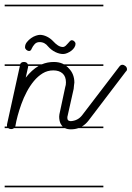

<svg xmlns="http://www.w3.org/2000/svg" viewBox="-20 -562 563 821"><path d="M422 -14H315Q300 -9 283 -9Q268 -9 258 -14H40Q35 -10 28 -10Q21 -10 15 -14H0V-21H10Q10 -23 10 -25V-30L65 -280H0V-287H66Q70 -297 82 -297Q91 -297 96 -292Q98 -289 99 -287H159Q183 -297 210 -297Q231 -297 247 -290Q250 -288 253 -287H422V-280H263Q269 -276 274 -270Q286 -258 292 -242.5Q298 -227 298 -209Q297 -204 296.5 -197.5Q296 -191 295 -182L269 -66Q268 -64 268 -59Q268 -49 273 -46.5Q278 -44 283 -44Q313 -46 331 -69L490 -277Q496 -285 503 -285Q510 -285 516.5 -279.5Q523 -274 523 -266Q523 -260 518 -256L359 -47Q346 -30 330 -21H422ZM243 -27Q237 -35 235 -45Q233 -55 233 -63Q233 -69 234 -73L259 -190Q262 -198 262 -210Q262 -235 247.5 -248Q233 -261 208 -261Q183 -261 162.5 -248.5Q142 -236 125 -215.5Q108 -195 94.5 -169.5Q81 -144 71.5 -117.5Q62 -91 55.5 -67Q49 -43 46 -24L45 -21H248ZM116 -355Q112 -344 105 -344Q98 -344 92.5 -349Q87 -354 87 -360Q87 -372 95 -382Q103 -392 113 -399Q123 -406 133.5 -409.5Q144 -413 151 -413Q165 -413 180.5 -405.5Q196 -398 208 -385Q217 -375 227.5 -368Q238 -361 250 -361Q256 -362 261 -366.5Q266 -371 270 -376Q274 -381 278.5 -385.5Q283 -390 286 -390Q293 -390 298 -385Q303 -380 303 -375Q303 -367 298 -359Q293 -351 285 -345Q277 -339 267.5 -335Q258 -331 250 -331Q234 -331 216.5 -339.5Q199 -348 185 -364Q179 -372 170 -377Q161 -382 149 -382Q136 -382 128 -373Q120 -364 116 -355ZM422 239H0V232H422ZM422 -535H0V-542H422ZM100 -277Q100 -276 100 -275L90 -230Q116 -263 145 -280H101Q101 -279 100 -277Z"/></svg>

Font: Gruenewald VA 1. Klasse
Style: Regular
Weight: 400
Designer: Peter Wiegel
Foundry: Peter Wiegel, nach dem Schriftentwurf von Dr. H. Gr¸newald
Version: Version 0.007